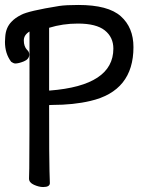

<svg xmlns="http://www.w3.org/2000/svg" viewBox="-62 -737 582 774"><path d="M112 17Q95 17 75 8Q55 -1 55 -17Q55 -29 56 -58.5Q57 -88 57 -610Q34 -596 34 -574Q34 -550 47 -536Q56 -529 56 -516Q55 -498 34 -489.5Q13 -481 -1 -481Q-9 -482 -17 -488Q-42 -521 -42 -568L-41 -587Q-39 -626 -15 -650Q-1 -665 23 -677Q52 -693 177 -713Q204 -717 254 -717Q374 -717 425 -671.5Q476 -626 476 -547Q476 -370 302 -330Q234 -314 149 -314Q133 -314 136 -312Q136 -81 137.5 -48.5Q139 -16 139 1Q139 17 112 17ZM136 -372H139Q395 -392 395 -541Q395 -587 360.5 -614.5Q326 -642 252 -642Q191 -642 136 -625Z"/></svg>

Font: LXGW WenKai Mono TC
Style: Bold
Weight: 700
Designer: LXGW / Fontworks Inc.
Foundry: LXGW / Fontworks Inc.
Version: Version 1.330